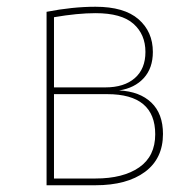

<svg xmlns="http://www.w3.org/2000/svg" viewBox="-20 -549 575 569"><path d="M333 -281Q394 -278 428.5 -245Q463 -212 463 -152Q463 -79 409.5 -39.5Q356 0 263 0H118V-514Q195 -529 263 -529Q348 -529 390.5 -492Q433 -455 433 -395Q433 -347 406 -317.5Q379 -288 333 -281ZM263 -510Q210 -510 140 -498V-290H292Q348 -290 379.5 -317.5Q411 -345 411 -395Q411 -447 375.5 -478.5Q340 -510 263 -510ZM263 -20Q345 -20 392.5 -53Q440 -86 440 -151Q440 -270 298 -270H140V-20Z"/></svg>

Font: FiraGO Thin
Style: Regular
Weight: 100
Designer: bBox Type
Foundry: bBox Type GmbH
Version: Version 1.001;PS 001.001;hotconv 1.0.88;makeotf.lib2.5.64775